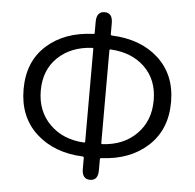

<svg xmlns="http://www.w3.org/2000/svg" viewBox="-54 -812 903 891"><g transform="rotate(5 397.5 -366.5)"><path d="M398 24Q360 24 360 -24V-75Q360 -81 354 -81Q220 -87 137 -163.5Q54 -240 54 -368.5Q54 -497 137 -572Q220 -647 355 -652Q360 -652 360 -657V-709Q360 -757 398 -757Q435 -757 435 -709V-658Q435 -652 441 -652Q576 -646 657 -572Q741 -496 741 -368Q741 -240 658 -163.5Q575 -87 441 -81Q435 -81 435 -75V-24Q435 24 398 24ZM355 -146Q360 -146 360 -151V-582Q360 -587 355 -587Q256 -582 195 -523.5Q134 -465 134 -369Q134 -273 195.5 -212Q257 -151 355 -146ZM435 -151Q435 -146 440 -146Q538 -151 599 -212Q660 -273 660 -369Q660 -465 599.5 -523.5Q539 -582 440 -587Q435 -587 435 -582Z"/></g></svg>

Font: Resource Han Rounded KR Normal
Style: Regular
Weight: 350
Designer: Cyano Hao (round all glyphs); Ryoko NISHIZUKA 西塚涼子 (kana, bopomofo & ideographs); Paul D. Hunt (Latin, Greek & Cyrillic)
Foundry: Cyano Hao
Version: 0.990